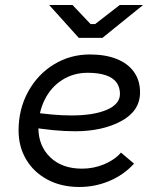

<svg xmlns="http://www.w3.org/2000/svg" viewBox="-20 -740 640 765"><path d="M54 -220Q54 -305 92 -374.5Q130 -444 195 -483.5Q260 -523 338 -523Q400 -523 445 -505Q490 -487 514 -453Q538 -419 538 -372Q538 -298 463 -257.5Q388 -217 279 -217Q196 -217 93 -235L104 -294Q193 -280 265 -280Q353 -280 405.5 -302.5Q458 -325 458 -366Q458 -392 444.5 -411Q431 -430 402 -440Q373 -450 329 -450Q273 -450 228 -421.5Q183 -393 158 -342.5Q133 -292 133 -231Q133 -159 180 -113.5Q227 -68 307 -68Q353 -68 395 -85.5Q437 -103 462 -132L514 -88Q473 -43 416 -19Q359 5 296 5Q224 5 169 -24.5Q114 -54 84 -105Q54 -156 54 -220ZM176 -720H269L341 -644H359L457 -720H550L388 -589H294Z"/></svg>

Font: Fixel Italic Variable 20240409 Display Thin
Style: Italic
Weight: 100
Italic angle: -10°
Designer: AlfaBravo + MacPaw
Foundry: Kyrylo Tkachov, Marchela Mozhyna, Serhii Makarenko, Maria Weinstein, Zakhar Kryvoshyya
Version: Version 1.211;Glyphs 3.2 (3225)